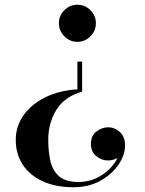

<svg xmlns="http://www.w3.org/2000/svg" viewBox="-20 -550 610 810"><path d="M306.5 -373.5Q274.5 -373.5 251.5 -396.8Q228.5 -420 228.5 -452Q228.5 -484 251.5 -507Q274.5 -530 306.5 -530Q338.5 -530 361.5 -507Q384.5 -484 384.5 -452Q384.5 -420 361.5 -396.8Q338.5 -373.5 306.5 -373.5ZM289.5 240Q215.5 240 160.8 215Q106 190 76.2 145Q46.5 100 46.5 40Q46.5 -17.5 79.5 -64Q112.5 -110.5 171.2 -139.5Q230 -168.5 306.5 -173V-290H326.5V-163.5Q251.5 -142 217.5 -86Q183.5 -30 183.5 40Q183.5 87 192.2 127.5Q201 168 228.2 192.8Q255.5 217.5 311 218Q366 217.5 411 187.8Q456 158 475.5 116Q457 127 435.5 127Q408 127 385.8 108.2Q363.5 89.5 363.5 57.5Q363.5 22 387.2 4.5Q411 -13 435.5 -13Q464 -13 485.8 7Q507.5 27 507.5 63.5Q507.5 104.5 479.5 145.2Q451.5 186 402.5 213Q353.5 240 289.5 240Z"/></svg>

Font: Bodoni Moda SemiBold
Style: Regular
Weight: 600
Designer: Owen Earl
Foundry: indestructible type
Version: Version 2.005; ttfautohint (v1.8.4.7-5d5b)